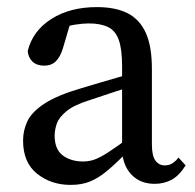

<svg xmlns="http://www.w3.org/2000/svg" viewBox="-20 -508 549 541"><path d="M179 13Q124 13 84.5 -18.5Q45 -50 45 -112Q45 -141 57.5 -167Q70 -193 106 -216.5Q142 -240 211 -260Q237 -268 263 -275.5Q289 -283 314.5 -290.5Q340 -298 366 -305V-269Q332 -259 299 -248Q266 -237 233 -226Q188 -212 167 -194.5Q146 -177 140 -159.5Q134 -142 134 -126Q134 -87 157 -70Q180 -53 214 -53Q231 -53 246.5 -58.5Q262 -64 286 -79.5Q310 -95 350 -125L364 -75H334Q304 -45 280.5 -25.5Q257 -6 233.5 3.5Q210 13 179 13ZM416 10Q374 10 349 -17.5Q324 -45 324 -91V-96V-321Q324 -370 314.5 -396Q305 -422 284 -432Q263 -442 230 -442Q213 -442 191 -438.5Q169 -435 140 -424L182 -456L157 -371Q150 -348 137.5 -335.5Q125 -323 105 -323Q84 -323 72 -334Q60 -345 58 -364Q72 -421 124.5 -454.5Q177 -488 253 -488Q306 -488 340 -470.5Q374 -453 391 -415Q408 -377 408 -314V-101Q408 -69 418 -55.5Q428 -42 444 -42Q457 -42 466 -48Q475 -54 483 -64L503 -42Q485 -13 463.5 -1.5Q442 10 416 10Z"/></svg>

Font: Source Serif 4 Variable
Style: Regular
Weight: 400
Designer: Frank Grießhammer
Foundry: Adobe
Version: Version 4.005;hotconv 1.1.0;makeotfexe 2.6.0